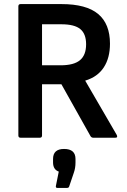

<svg xmlns="http://www.w3.org/2000/svg" viewBox="-20 -675 624 941"><path d="M81 0Q70 0 70 -11V-644Q70 -655 81 -655H281Q403 -655 461 -606.5Q519 -558 519 -461Q519 -391 488.5 -344.5Q458 -298 398 -280V-279L552 -14Q559 0 545 0H437Q429 0 424 -7L281 -262H186V-11Q186 0 175 0ZM186 -355H277Q342 -355 372 -380Q402 -405 402 -458Q402 -509 373.5 -532.5Q345 -556 281 -556H186ZM261 246Q252 246 254 236L268 166Q240 156 240 121V104Q240 55 294 55Q350 55 350 104V122Q350 148 342 171L319 239Q317 246 308 246Z"/></svg>

Font: Sofia Sans Semi Condensed
Style: Bold
Weight: 700
Designer: Botio Nikoltchev, Ani Petrova
Foundry: lettersoup
Version: Version 4.100; ttfautohint (v1.8.4.7-5d5b)